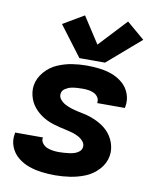

<svg xmlns="http://www.w3.org/2000/svg" viewBox="-87 -848 751 923"><g transform="rotate(10 288.0 -386.5)"><path d="M245 8Q281 8 318 2.5Q355 -3 391 -17.5Q427 -32 454.5 -62Q482 -92 488 -129Q491 -146 489 -163Q487 -180 481.5 -195Q476 -210 467.5 -223.5Q459 -237 447.5 -248.5Q436 -260 422.5 -269Q409 -278 394.5 -285Q380 -292 364.5 -297.5Q349 -303 332.5 -306.5Q316 -310 299.5 -313.5Q283 -317 267.5 -322Q252 -327 237.5 -334.5Q223 -342 212 -355Q201 -368 204 -385Q206 -399 220 -408Q234 -417 248 -420Q262 -423 276 -424Q290 -425 304 -425Q319 -425 333 -423Q347 -421 359.5 -415Q372 -409 379.5 -397.5Q387 -386 385 -371V-369H520Q521 -372 521 -376Q527 -408 516 -438Q505 -468 482 -488Q459 -508 430 -519Q401 -530 369 -534Q337 -538 304 -538Q269 -538 233.5 -532.5Q198 -527 163 -512Q128 -497 102 -467Q76 -437 70 -402Q67 -385 69 -368Q71 -351 76.5 -335.5Q82 -320 91 -306.5Q100 -293 111 -282Q122 -271 135.5 -261.5Q149 -252 163.5 -245Q178 -238 193.5 -233Q209 -228 225.5 -224Q242 -220 258.5 -216.5Q275 -213 290.5 -208.5Q306 -204 320.5 -196.5Q335 -189 346 -176Q357 -163 354 -146Q352 -134 341 -125.5Q330 -117 318 -113.5Q306 -110 294 -108.5Q282 -107 269.5 -106Q257 -105 245 -105Q230 -105 215 -107Q200 -109 186.5 -114.5Q173 -120 163.5 -132Q154 -144 156 -159L157 -161H21Q20 -158 20 -154Q14 -121 26 -91Q38 -61 62.5 -41Q87 -21 117 -10.5Q147 0 179.5 4Q212 8 245 8ZM388 -567 550 -707 463 -781 337 -646 254 -774 152 -714 263 -567Z"/></g></svg>

Font: Iosevka Sparkle XBdObl
Style: Regular
Weight: 800
Italic angle: -9°
Designer: Belleve Invis
Foundry: Belleve Invis
Version: Version 4.5.0; ttfautohint (v1.8.3)